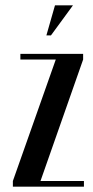

<svg xmlns="http://www.w3.org/2000/svg" viewBox="-20 -696 347 716"><path d="M28 0V-21L188 -474H56V-495H290V-474L131 -21H293V0ZM153 -564 185 -676H252L170 -564Z"/></svg>

Font: Moniqa Narrow Heading
Style: Bold
Weight: 700
Width: 4
Designer: Rajesh Rajput
Foundry: Rajesh Rajput
Version: Version 1.000